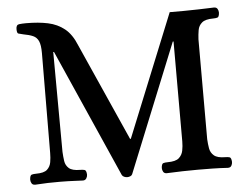

<svg xmlns="http://www.w3.org/2000/svg" viewBox="-48 -696 985 760"><g transform="rotate(-5 444.5 -316.0)"><path d="M428 5Q422 5 416 2.5Q410 0 407 -5L182 -514H179L181 -117Q182 -98 184.5 -80.5Q187 -63 200 -51.5Q213 -40 244 -40Q255 -40 262 -38Q269 -36 270 -19Q270 -11 265.5 -4Q261 3 252 3Q231 2 218 1.5Q205 1 193 0.5Q181 0 161 0Q131 0 112.5 0.5Q94 1 62 3Q52 3 48 -4Q44 -11 44 -19Q45 -36 52 -38Q59 -40 69 -40Q101 -40 113.5 -51.5Q126 -63 129 -80.5Q132 -98 132 -117L134 -514Q134 -546 127 -561.5Q120 -577 105 -583.5Q90 -590 67 -594Q53 -597 47.5 -599Q42 -601 42 -617Q42 -634 54 -635.5Q66 -637 82 -637Q131 -637 168.5 -629Q206 -621 234 -598.5Q262 -576 280 -531L452 -145H455L652 -631H709Q739 -631 767.5 -632Q796 -633 828 -634Q838 -634 842 -627Q846 -620 846 -612Q845 -595 838 -593Q831 -591 821 -591Q790 -591 776.5 -579.5Q763 -568 760 -550.5Q757 -533 756 -514V-117Q757 -98 760 -80.5Q763 -63 776.5 -51.5Q790 -40 821 -40Q831 -40 838 -38Q845 -36 846 -19Q846 -11 842 -4Q838 3 828 3Q796 1 767 0.5Q738 0 708 0Q650 0 585 3Q575 3 571 -4Q567 -11 567 -19Q568 -36 575 -38Q582 -40 592 -40Q624 -40 637 -51.5Q650 -63 653.5 -80.5Q657 -98 657 -117V-514H654L448 -5Q446 0 440 2.5Q434 5 428 5Z"/></g></svg>

Font: Alice
Style: Regular
Weight: 400
Designer: Ksenia Yerulevich
Foundry: Cyreal (http://www.cyreal.org/)
Version: Version 2.003; ttfautohint (v1.8.3)